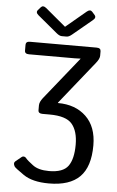

<svg xmlns="http://www.w3.org/2000/svg" viewBox="-60 -741 599 986"><g transform="rotate(5 239.5 -248.0)"><path d="M102.5 -651.9Q85.4 -666 96.7 -678.7L109.9 -693.8Q121.1 -706.5 137.7 -692.9L242.2 -605.5H243.2L347.7 -692.9Q364.3 -706.5 375.5 -693.8L388.7 -678.7Q399.9 -666 382.8 -651.9L282.2 -568.4Q267.1 -555.7 254.9 -555.7H230.5Q218.3 -555.7 203.1 -568.4ZM47.9 132.3Q37.6 114.7 48.8 105.5L78.1 81.5Q92.8 69.3 108.4 90.8Q111.3 94.7 140.6 117.4Q169.9 140.1 225.1 140.1Q297.4 140.1 323.7 103.8Q350.1 67.4 350.1 -6.8Q350.1 -76.2 319.3 -112.8Q288.6 -149.4 203.1 -149.4H166.5Q144.5 -149.4 144.5 -166.5V-191.4Q144.5 -209 161.6 -230.5L336.4 -448.2V-449.2Q321.8 -448.2 307.1 -448.2H70.8Q48.8 -448.2 48.8 -465.3V-495.6Q48.8 -512.7 70.8 -512.7H413.6Q435.5 -512.7 435.5 -495.6V-472.7Q435.5 -457 417.5 -434.6L240.7 -213.9V-211.9Q331.1 -211.9 386 -159.4Q440.9 -106.9 440.9 -10.7Q440.9 99.6 388.9 151.6Q336.9 203.6 230 203.6Q145 203.6 98.4 171.4Q51.8 139.2 47.9 132.3Z"/></g></svg>

Font: Istok Web
Style: Regular
Weight: 400
Designer: Andrey V. Panov
Foundry: Andrey V. Panov
Version: Version 1.0.2g